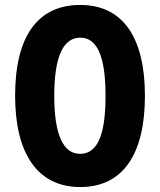

<svg xmlns="http://www.w3.org/2000/svg" viewBox="-20 -745 646 775"><path d="M565 -358C565 -591 478 -725 304 -725C132 -725 41 -598 41 -359C41 -127 130 10 304 10C478 10 565 -125 565 -358ZM199 -358C199 -514 234 -593 304 -593C372 -593 406 -518 406 -358C406 -199 373 -124 303 -124C235 -124 199 -202 199 -358Z"/></svg>

Font: Noto Sans Georgian ExtraCondensed ExtraBold
Style: Regular
Weight: 800
Width: 2
Designer: Monotype Design Team, Akaki Razmadze
Foundry: Google LLC
Version: Version 2.005